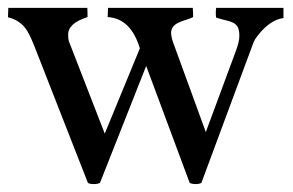

<svg xmlns="http://www.w3.org/2000/svg" viewBox="-31 -459 747 489"><path d="M142.6 -371.1Q142.6 -356.9 145.5 -351.1L235.8 -118.7L325.2 -335.9Q302.2 -412.1 243.2 -415.5L244.1 -439H460Q460.9 -426.3 460.9 -415.5Q451.7 -411.1 441.9 -408.2Q432.1 -405.3 423.8 -401.4Q404.8 -392.6 404.8 -375Q404.8 -362.8 413.6 -340.8L493.2 -122.6L569.3 -328.1Q578.6 -352.5 578.6 -367.4Q578.6 -382.3 574.7 -389.6Q570.8 -397 563.2 -400.9Q555.7 -404.8 544.7 -407.2Q533.7 -409.7 519.5 -414.1Q518.6 -418.9 518.6 -425.8Q518.6 -432.1 519.5 -439H690.9V-413.1Q657.2 -408.7 626 -369.1Q617.2 -358.4 613.8 -348.6L481.9 6.8Q476.6 9.8 467.3 9.8Q458 9.8 452.1 6.8L341.3 -291L223.6 6.8Q217.8 9.8 207.8 9.8Q197.8 9.8 192.9 6.8L56.6 -341.3Q43 -375.5 33.7 -387.2Q16.6 -408.7 -10.7 -415L-9.8 -439H191.4Q191.9 -432.6 191.9 -426.8V-415.5Q142.6 -399.9 142.6 -371.1Z"/></svg>

Font: RadleyRegular
Style: Regular
Weight: 400
Designer: vernon adams
Foundry: vernon adams
Version: Version 1.000;PS 001.001;hotconv 1.0.56